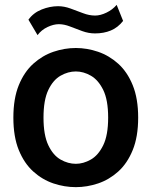

<svg xmlns="http://www.w3.org/2000/svg" viewBox="-20 -759 624 790"><path d="M292 11Q245.5 11 200 -4.2Q154.5 -19.5 117 -53.2Q79.5 -87 57.2 -141.8Q35 -196.5 35 -275Q35 -353.5 57.2 -408.2Q79.5 -463 117 -496.8Q154.5 -530.5 200 -546Q245.5 -561.5 292 -561.5Q338 -561.5 383.5 -546Q429 -530.5 466.5 -496.8Q504 -463 526.2 -408.2Q548.5 -353.5 548.5 -275Q548.5 -196.5 526.2 -141.8Q504 -87 466.5 -53.2Q429 -19.5 383.5 -4.2Q338 11 292 11ZM292 -85Q323 -85 353.8 -102.5Q384.5 -120 404.8 -161.5Q425 -203 425 -275Q425 -347.5 404.8 -388.8Q384.5 -430 354 -447.5Q323.5 -465 292 -465Q260 -465 229.2 -447.5Q198.5 -430 178.8 -388.8Q159 -347.5 159 -275Q159 -203 178.8 -161.5Q198.5 -120 229.2 -102.5Q260 -85 292 -85ZM134.5 -614.5 97 -678Q117.5 -706.5 151.5 -720Q185.5 -733.5 219 -733.5Q244 -733.5 270 -724Q296 -714.5 321.5 -704.8Q347 -695 371.5 -695Q393 -695 418 -707Q443 -719 460 -739L486.5 -673Q465 -645.5 436 -633.5Q407 -621.5 371 -621.5Q344.5 -621.5 318.5 -631Q292.5 -640.5 268.2 -650Q244 -659.5 222 -659.5Q200.5 -659.5 175.5 -647.8Q150.5 -636 134.5 -614.5Z"/></svg>

Font: Junction SemiBold
Style: Regular
Weight: 600
Designer: Caroline Hadilaksono
Foundry: Caroline Hadilaksono, Tyler Finck, The League of Moveable Type
Version: Version 2.000; ttfautohint (v1.8.3)